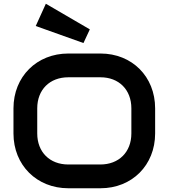

<svg xmlns="http://www.w3.org/2000/svg" viewBox="-20 -996 901 1026"><path d="M809 -417C809 -587 685 -710 517 -710H345C177 -710 52 -587 52 -417V-283C52 -113 177 10 345 10H517C685 10 809 -113 809 -283ZM682 -283C682 -183 615 -117 516 -117H345C246 -117 179 -183 179 -283V-417C179 -517 246 -583 345 -583H517C615 -583 682 -517 682 -417ZM171 -857 426 -766 460 -839 225 -976Z"/></svg>

Font: Audiowide
Style: Regular
Weight: 400
Designer: Astigmatic (AOETI)
Foundry: Astigmatic (AOETI)
Version: Version 1.002